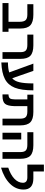

<svg xmlns="http://www.w3.org/2000/svg" viewBox="1424 -2277 882 3770"><g transform="rotate(90 1865.0 -392.0)"><path d="M267 -488H63V-606H269Q413 -606 476.5 -546.5Q540 -487 540 -351V-118H605V0H40V-118H408V-334Q408 -419 376 -453.5Q344 -488 267 -488Z M1136 -351V0H1004V-352Q1004 -427 972 -457.5Q940 -488 862 -488H659V-606H870Q1013 -606 1075 -547Q1136 -489 1136 -351Z M1206 23V-107Q1328 -108 1402 -132L1229 -606H1372L1516 -191Q1571 -234 1594 -331Q1618 -428 1618 -606H1754Q1754 -372 1702 -241Q1649 -109 1533 -48Q1416 14 1206 23Z M1932 -249V-488H1839V-606H2179Q2320 -606 2381 -546.5Q2442 -487 2442 -350V0H2310V-348Q2310 -425 2278.5 -456.5Q2247 -488 2171 -488H2064V-232Q2060 -102 2019.5 -51.5Q1979 -1 1867 0H1834V-118H1842Q1894 -121 1912.5 -147Q1931 -173 1932 -249Z M2718 -368V0H2586V-368ZM3098 -351V0H2966V-352Q2966 -427 2934 -457.5Q2902 -488 2824 -488H2576V-606H2832Q2975 -606 3037 -547Q3098 -489 3098 -351Z M3272 29V-113Q3413 -159 3491 -234.5Q3569 -310 3569 -401Q3569 -488 3460 -488H3212V-813H3347V-606H3482Q3702 -606 3702 -414Q3702 -262 3588 -147Q3473 -31 3272 29Z"/></g></svg>

Font: Libra Sans
Style: Bold
Weight: 700
Foundry: Context Ltd
Version: Version 1.000